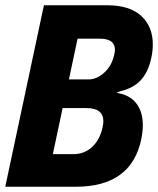

<svg xmlns="http://www.w3.org/2000/svg" viewBox="-31 -710 601 730"><path d="M136 -690H376Q462 -690 506 -649.5Q550 -609 550 -541Q550 -516 544 -489Q533 -437 505 -406Q477 -375 426 -363L412 -357Q461 -350 486.5 -318Q512 -286 512 -234Q512 -209 506 -180Q468 0 257 0H-11ZM305 -408Q337 -408 365.5 -434Q394 -460 403 -501Q406 -512 406 -521Q406 -563 348 -563H264L231 -408ZM249 -124Q290 -124 319.5 -151.5Q349 -179 359 -226Q362 -240 362 -249Q362 -299 298 -299H207L170 -124Z"/></svg>

Font: Decalotype ExtraBold Italic
Style: Regular
Weight: 800
Italic angle: -12°
Designer: Alfredo Marco Pradil
Foundry: Alfredo Marco Pradil
Version: Version 1.0